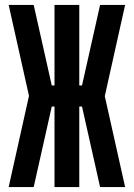

<svg xmlns="http://www.w3.org/2000/svg" viewBox="-20 -755 540 775"><path d="M116 0H15L97 -368L15 -735H116L189 -410H200V-735H300V-410H311L384 -735H485L403 -367L485 0H384L311 -325H300V0H200V-325H189Z"/></svg>

Font: Iosevka Term Curly Extrabold
Style: Regular
Weight: 800
Designer: Belleve Invis
Foundry: Belleve Invis
Version: Version 32.3.0